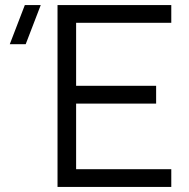

<svg xmlns="http://www.w3.org/2000/svg" viewBox="-20 -740 748 760"><path d="M207.7 0V-720H658V-649.7H281.3V-400.3H598V-330H281.3V-70.3H658V0ZM81.7 -565H18.7L78.3 -720H141.3Z"/></svg>

Font: Vela Sans GX ExtLt
Style: Regular
Weight: 200
Designer: Principal design: Mikhail Sharanda - project Manrope.
Design modification: Ravid Balaliev
Foundry: Mikhail Sharanda
Version: Version 1.001